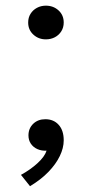

<svg xmlns="http://www.w3.org/2000/svg" viewBox="-20 -525 324 678"><path d="M142 -386Q116 -386 97.8 -402.8Q79.5 -419.5 79.5 -445.5Q79.5 -463 87.8 -476.2Q96 -489.5 110.2 -497.2Q124.5 -505 142 -505Q168.5 -505 186.8 -488.2Q205 -471.5 205 -445.5Q205 -428 196.5 -414.5Q188 -401 173.8 -393.5Q159.5 -386 142 -386ZM86 132.5 54 92.5Q87 74.5 112.2 51.5Q137.5 28.5 144.5 7Q126.5 8 112 1.5Q97.5 -5 89 -17.5Q80.5 -30 80.5 -47Q80.5 -71.5 97.2 -87.8Q114 -104 140 -104Q169.5 -104 187.2 -84.2Q205 -64.5 205 -29.5Q205 -2.5 191.2 26Q177.5 54.5 151.2 81.8Q125 109 86 132.5Z"/></svg>

Font: Geologica Thin Roman ExtraLight
Style: Regular
Weight: 250
Version: Version 1.010;gftools[0.9.28]